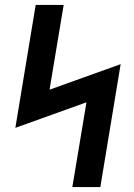

<svg xmlns="http://www.w3.org/2000/svg" viewBox="-20 -755 540 775"><path d="M272 0 329 -342 42 -239 124 -735H237L180 -393L467 -496L385 0Z"/></svg>

Font: Iosevka SS04 Oblique
Style: Bold
Weight: 700
Italic angle: -9°
Monospace: yes
Designer: Belleve Invis
Foundry: Belleve Invis
Version: Version 19.0.0; ttfautohint (v1.8.4)